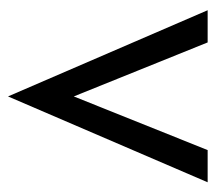

<svg xmlns="http://www.w3.org/2000/svg" viewBox="-50 -464 545 486"><g transform="rotate(90 223.0 -220.5)"><path d="M5.4 -473.1H86.9L223.6 -134.3L359.4 -473.1H440.9L223.6 32.2Z"/></g></svg>

Font: Glacial Indifference
Style: Regular
Weight: 400
Designer: Alfredo Marco Pradil
Foundry: Alfredo Marco Pradil
Version: Version 1.312